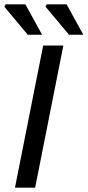

<svg xmlns="http://www.w3.org/2000/svg" viewBox="-35 -865 404 885"><path d="M34 0 164 -655H257L127 0ZM93 -705 -15 -834 -9 -845H82L159 -705ZM283 -705 175 -834 180 -845H272L349 -705Z"/></svg>

Font: Source Sans 3 Medium
Style: Italic
Weight: 500
Italic angle: -11°
Designer: Paul D. Hunt
Foundry: Adobe
Version: Version 3.052;hotconv 1.1.0;makeotfexe 2.6.0